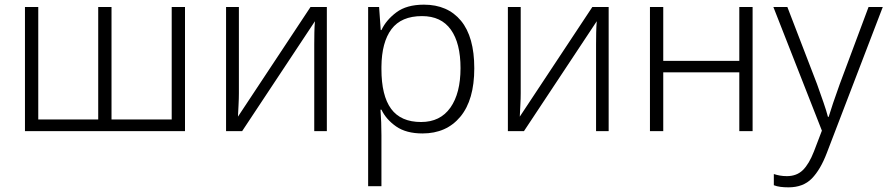

<svg xmlns="http://www.w3.org/2000/svg" viewBox="-20 -562 3804 823"><path d="M773 -532V0H87V-532H144V-50H401V-532H458V-50H716V-532Z M1004 -162Q1004 -140 1002.5 -112Q1001 -84 1000 -62L1311 -532H1381V0H1327V-371Q1327 -393 1327.5 -421.5Q1328 -450 1330 -471L1018 0H949V-532H1004Z M1797 -542Q1899 -542 1956 -473Q2013 -404 2013 -269Q2013 -134 1953.5 -62Q1894 10 1791 10Q1721 10 1678 -20Q1635 -50 1615 -92H1611Q1613 -67 1614 -37.5Q1615 -8 1615 17V236H1558V-532H1605L1612 -433H1615Q1635 -476 1679 -509Q1723 -542 1797 -542ZM1789 -493Q1700 -493 1658 -437Q1616 -381 1615 -276V-266Q1615 -152 1656.5 -95.5Q1698 -39 1785 -39Q1867 -39 1910.5 -100.5Q1954 -162 1954 -270Q1954 -377 1912.5 -435Q1871 -493 1789 -493Z M2212 -162Q2212 -140 2210.5 -112Q2209 -84 2208 -62L2519 -532H2589V0H2535V-371Q2535 -393 2535.5 -421.5Q2536 -450 2538 -471L2226 0H2157V-532H2212Z M2823 -532V-301H3149V-532H3206V0H3149V-252H2823V0H2766V-532Z M3295 -532H3355L3482 -202Q3498 -157 3510 -122.5Q3522 -88 3529 -61H3532Q3547 -111 3579 -200L3703 -532H3764L3524 94Q3497 165 3460 203Q3423 241 3360 241Q3341 241 3325.5 239Q3310 237 3297 232V184Q3309 188 3323 190.5Q3337 193 3353 193Q3395 193 3421.5 167Q3448 141 3469 87L3503 -2Z"/></svg>

Font: RS Noto Sans Light
Style: Regular
Weight: 300
Designer: Monotype Design Team
Foundry: Monotype Imaging Inc.
Version: Version 3.10